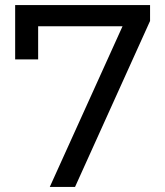

<svg xmlns="http://www.w3.org/2000/svg" viewBox="-20 -730 654 760"><path d="M574 -710V-647L277 10H177L465 -626H131V-495H40V-710Z"/></svg>

Font: AtCorfu Sans
Style: AtCorfu Sans Regular
Weight: 400
Designer: Kostas Teopoulos
Foundry: Kostas Teopoulos
Version: Version 1.00 July 8, 2025, initial release